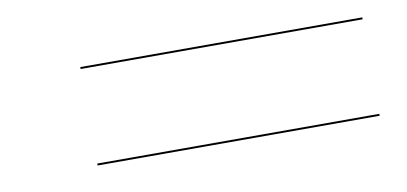

<svg xmlns="http://www.w3.org/2000/svg" viewBox="-32 -533 625 295"><g transform="rotate(-10 280.0 -385.0)"><path d="M102 -459V-462H542V-459ZM102 -308.5V-311.5H542V-308.5Z"/></g></svg>

Font: Bodoni Moda 72pt SemiBold
Style: Italic
Weight: 600
Italic angle: -13°
Designer: Owen Earl
Foundry: indestructible type
Version: Version 2.004